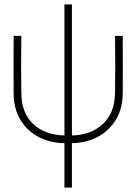

<svg xmlns="http://www.w3.org/2000/svg" viewBox="-20 -633 620 873"><path d="M77 -210Q78 -120 130 -70Q182 -20 273 -17V-613H307V-17Q395 -19 448.5 -70Q502 -121 503 -210Q504 -276 504 -331.5Q504 -387 503 -470H538Q539 -324 538 -210Q538 -139 506.5 -88Q475 -37 423 -10Q371 17 307 18V220H273V18Q209 17 157 -9.5Q105 -36 73.5 -87Q42 -138 42 -210Q41 -324 42 -470H77Q76 -387 76 -331.5Q76 -276 77 -210Z"/></svg>

Font: Kreadon
Style: Regular
Weight: 400
Designer: kohakuno
Foundry: StudioGnu
Version: Version 1.000;Glyphs 3.1.2 (3151)